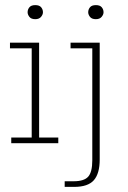

<svg xmlns="http://www.w3.org/2000/svg" viewBox="-20 -560 500 751"><path d="M24 0V-22H104V-371H19V-393H133V-22H208V0ZM118 -485Q102 -485 95 -494Q88 -503 88 -512Q88 -523 95 -531.5Q102 -540 118 -540Q134 -540 141 -531.5Q148 -523 148 -512Q148 -503 140.5 -494Q133 -485 118 -485ZM233 171V149H268Q309 149 325 131Q341 113 341 67V-371H256V-393H370V64Q370 119 347 145Q324 171 270 171ZM355 -485Q339 -485 332 -494Q325 -503 325 -512Q325 -523 332 -531.5Q339 -540 355 -540Q371 -540 378 -531.5Q385 -523 385 -512Q385 -503 377.5 -494Q370 -485 355 -485Z"/></svg>

Font: Rokkitt SemiBold Thin
Style: Regular
Weight: 250
Version: Version 3.103